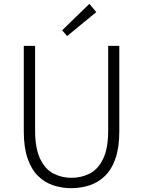

<svg xmlns="http://www.w3.org/2000/svg" viewBox="-20 -968 745 1001"><path d="M352 13Q303 13 258.5 -1.5Q214 -16 179 -50Q144 -84 124 -141.5Q104 -199 104 -284V-729H163V-288Q163 -194 189.5 -139.5Q216 -85 259 -63Q302 -41 352 -41Q404 -41 447.5 -63Q491 -85 517.5 -139.5Q544 -194 544 -288V-729H602V-284Q602 -199 582 -141.5Q562 -84 526.5 -50Q491 -16 446 -1.5Q401 13 352 13ZM330 -780 304 -810 446 -948 482 -905Z"/></svg>

Font: Noto Sans TC Thin Light
Style: Regular
Weight: 300
Version: Version 2.004-H2;hotconv 1.0.118;makeotfexe 2.5.65603